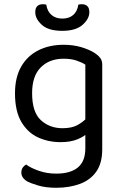

<svg xmlns="http://www.w3.org/2000/svg" viewBox="-20 -687 577 909"><path d="M267 -14Q209 -14 160 -36.5Q111 -59 81 -110Q51 -161 51 -245Q51 -321 80.5 -372Q110 -423 162 -449Q214 -475 281 -475Q327 -475 365.5 -463.5Q404 -452 430 -435Q445 -425 454.5 -412.5Q464 -400 464 -382V-73H384V-381Q367 -392 341.5 -400.5Q316 -409 281 -409Q214 -409 173 -368Q132 -327 132 -246Q132 -156 173.5 -118Q215 -80 276 -80Q320 -80 347 -95Q374 -110 390 -128L394 -57Q379 -41 346.5 -27.5Q314 -14 267 -14ZM384 15V-90H464V20Q464 86 435.5 126Q407 166 357.5 184Q308 202 246 202Q196 202 160 191Q124 180 111 173Q81 156 81 130Q81 116 87.5 106.5Q94 97 104 92Q125 108 163.5 121.5Q202 135 246 135Q313 135 348.5 106Q384 77 384 15ZM275 -599Q307 -599 326.5 -616Q346 -633 351 -665Q355 -666 359 -666.5Q363 -667 368 -667Q384 -667 393.5 -658Q403 -649 403 -629Q403 -598 371 -569.5Q339 -541 275 -541Q209 -541 178 -569.5Q147 -598 147 -629Q147 -649 156.5 -658Q166 -667 182 -667Q187 -667 191.5 -666.5Q196 -666 199 -665Q204 -633 224 -616Q244 -599 275 -599Z"/></svg>

Font: Baloo Tamma 2
Style: Regular
Weight: 400
Designer: Divya Kowshik, Shuchita Grover and Ek Type
Foundry: Ek Type
Version: Version 1.700